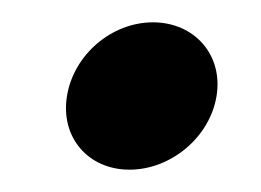

<svg xmlns="http://www.w3.org/2000/svg" viewBox="-20 -142 234 172"><path d="M40 -56C34 -19 59 10 96 10C133 10 168 -19 174 -56C180 -93 154 -122 117 -122C80 -122 46 -93 40 -56Z"/></svg>

Font: Charger Pro
Style: BdObl
Weight: 700
Designer: Jasper
Foundry: Cannot Into Space Fonts
Version: Version 1.09